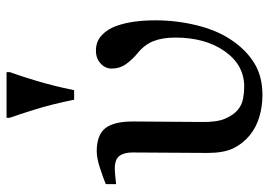

<svg xmlns="http://www.w3.org/2000/svg" viewBox="-136 -664 814 581"><g transform="rotate(-90 270.5 -374.0)"><path d="M440.9 -82.5Q411.1 -37.1 370.6 -11.7Q330.1 13.7 272.9 13.7Q239.3 13.7 207.3 4.4Q175.3 -4.9 150.9 -24.9Q125 -46.4 111.3 -75.4Q97.7 -104.5 97.7 -151.9L99.1 -379.9Q99.1 -405.3 88.6 -419.2Q78.1 -433.1 50.8 -433.1Q39.1 -433.1 24.7 -431.4Q10.3 -429.7 3.4 -429.2V-460.4Q21 -467.8 51.5 -477.8Q82 -487.8 102.5 -487.8Q152.3 -487.8 172.9 -461.4Q193.4 -435.1 192.9 -375.5L191.4 -171.9Q190.4 -124 201.7 -98.6Q212.9 -73.2 228.5 -60.5Q243.2 -48.3 262.2 -44.9Q281.2 -41.5 298.3 -41.5Q363.8 -41.5 405.3 -100.3Q446.8 -159.2 446.8 -250Q446.8 -289.1 436 -316.2Q425.3 -343.3 399.4 -364.3Q380.4 -379.9 366.7 -398.9Q353 -418 353 -442.9Q353 -461.9 368.4 -476.1Q383.8 -490.2 407.2 -490.2Q435.5 -490.2 454.1 -472.4Q472.7 -454.6 481.9 -428.7Q491.2 -402.3 495.1 -373Q499 -343.8 499 -309.6Q499 -246.6 484.1 -185.8Q469.2 -125 440.9 -82.5ZM342.3 -751Q331.5 -721.7 316.2 -671.1Q300.8 -620.6 287.6 -556.2H258.8Q245.6 -621.6 229.5 -673.6Q213.4 -725.6 204.1 -751V-760.7H342.3Z"/></g></svg>

Font: UniBurma_GGSerif
Style: Book
Weight: 400
Designer: Victor San Kho Lin (for Burmese only and related typography optimization with it)
Foundry: http://www.unimm.org
Version: 2.0